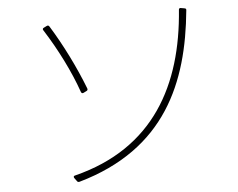

<svg xmlns="http://www.w3.org/2000/svg" viewBox="-53 -798 1106 894"><g transform="rotate(-5 500.0 -351.0)"><path d="M260 11 271 26C274 31 277 32 283 31C692 -85 816 -386 848 -721C849 -727 847 -730 840 -731L823 -734C818 -735 814 -732 814 -726C788 -378 640 -94 265 0C258 1 257 6 260 11ZM177 -686C237 -592 292 -483 326 -385C328 -380 332 -377 338 -380L352 -387C357 -389 359 -393 357 -399C318 -500 264 -609 207 -701C204 -706 200 -708 194 -705L180 -698C175 -696 173 -691 177 -686Z"/></g></svg>

Font: LINE Seed JP_OTF Thin
Style: Regular
Weight: 250
Designer: LY Corporation & Fontrix & Fontworks
Version: Version 1.007